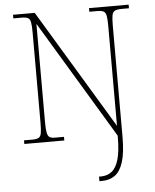

<svg xmlns="http://www.w3.org/2000/svg" viewBox="-62 -766 855 1057"><g transform="rotate(-5 365.5 -237.0)"><path d="M444 240V215H455Q489 215 514 196Q539 177 552.5 131.5Q566 86 566 8V-1L174 -653V-108Q174 -70 178 -51Q182 -32 192 -26Q202 -20 219 -20H271V0H50V-20H95Q119 -20 130.5 -26Q142 -32 145.5 -51Q149 -70 149 -108V-607Q149 -645 145.5 -663.5Q142 -682 131 -688Q120 -694 97 -694H50V-714H170L567 -55V-605Q567 -644 563.5 -663Q560 -682 548.5 -688Q537 -694 512 -694H470V-714H689V-694H651Q624 -694 611.5 -688Q599 -682 595.5 -663.5Q592 -645 592 -606V8Q592 97 575.5 148Q559 199 529 219.5Q499 240 460 240Z"/></g></svg>

Font: Noto Serif Gujarati Thin
Style: Regular
Weight: 250
Version: Version 2.102